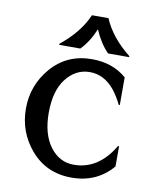

<svg xmlns="http://www.w3.org/2000/svg" viewBox="-85 -813 731 889"><g transform="rotate(10 281.0 -368.5)"><path d="M274.9 -747.1H352.5Q388.7 -661.6 478 -590.8V-585.9H378.9Q339.8 -626 313.5 -688Q287.1 -624.5 248.5 -585.9H149.4V-590.8Q238.8 -662.6 274.9 -747.1ZM503.9 -171.9V-76.7Q430.7 9.8 311.5 9.8Q192.9 9.8 119.1 -76.7Q48.8 -159.2 48.8 -269Q48.8 -377.9 119.1 -460.4Q192.9 -546.9 311.5 -546.9Q408.7 -546.9 474.1 -490.2V-359.9H469.2Q450.7 -397.9 427.7 -426.8Q378.9 -486.3 311.5 -486.3Q244.6 -486.3 199.2 -426.8Q156.7 -371.1 156.2 -268.6Q156.2 -168.9 199.2 -110.4Q243.2 -50.8 311.5 -50.8Q427.7 -50.8 499 -171.9Z"/></g></svg>

Font: Classica
Style: Book
Weight: 400
Version: Version 1.001